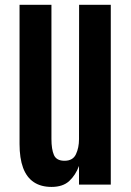

<svg xmlns="http://www.w3.org/2000/svg" viewBox="-20 -752 533 782"><path d="M189.9 9.3Q146.5 9.3 117.4 -10.3Q88.4 -29.8 74 -68.6Q59.6 -107.4 59.6 -166V-732.4H189.5V-186Q189.5 -144 199.7 -120.6Q210 -97.2 242.7 -97.2Q276.9 -97.2 289.3 -123.8Q301.8 -150.4 301.8 -185.1L302.2 -732.4H431.2V0H301.8V-76.2Q288.1 -39.1 262.2 -14.9Q236.3 9.3 189.9 9.3Z"/></svg>

Font: Antonio
Style: Bold
Weight: 700
Designer: Vernon Adams
Foundry: Vernon Adams
Version: Version 1.002